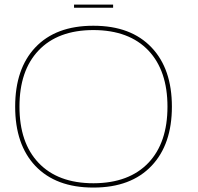

<svg xmlns="http://www.w3.org/2000/svg" viewBox="-20 -825 872 847"><path d="M135.7 -615.7Q226.1 -711.4 391.1 -711.4H392.6Q558.1 -711.4 648.9 -615.2Q738.3 -521 738.3 -354.5Q738.3 -188 648.9 -93.8Q558.1 2.4 392.6 2.4H391.1Q226.6 2.4 135.7 -93.3Q46.9 -187.5 46.9 -354.5Q46.9 -521.5 135.7 -615.7ZM149.4 -107.4Q234.9 -16.6 392.6 -16.6Q549.8 -17.1 635.3 -107.4Q718.8 -195.8 718.8 -354.5Q718.8 -512.7 635.3 -601.6Q549.8 -691.9 392.6 -692.4Q234.9 -692.4 149.4 -601.6Q65.9 -513.2 65.9 -354.5Q65.9 -195.8 149.4 -107.4ZM479 -791H306.6V-804.7H479Z"/></svg>

Font: Fortheenas_01
Style: Regular
Weight: 100
Designer: Situjuh Nazara
Version: Version 1.10 September 8, 2014